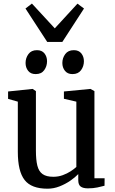

<svg xmlns="http://www.w3.org/2000/svg" viewBox="-20 -1074 661 1104"><path d="M485.5 9Q458 9 444 -1.2Q430 -11.5 430 -38V-73Q412 -54 384 -34.8Q356 -15.5 322.2 -2.2Q288.5 11 253 11Q160.5 11 121.5 -39Q82.5 -89 82.5 -201V-489.5L26.5 -505.5V-548L165.5 -562.5H168L186.5 -550V-208Q186.5 -154.5 194.8 -121.5Q203 -88.5 224.8 -73Q246.5 -57.5 286.5 -57.5Q315.5 -57.5 340.8 -66.8Q366 -76 386 -89Q406 -102 419 -114V-489.5L347.5 -506V-548L497.5 -562.5H500.5L523 -550V-49H581.5L581 -6Q564 -1.5 540.2 3.8Q516.5 9 485.5 9ZM184.5 -648Q156.5 -648 141.8 -666.8Q127 -685.5 127 -712Q127 -740.5 143.5 -763Q160 -785.5 192 -785.5H193Q221 -785.5 235.8 -766.8Q250.5 -748 250.5 -722Q250.5 -693 234.2 -670.5Q218 -648 185.5 -648ZM396 -648Q368.5 -648 353.5 -666.8Q338.5 -685.5 338.5 -712Q338.5 -740.5 355.2 -763Q372 -785.5 404 -785.5H405Q433 -785.5 447.8 -766.8Q462.5 -748 462.5 -722Q462.5 -693 446 -670.5Q429.5 -648 397 -648ZM251.5 -833 126.5 -1025 163.5 -1053.5 295 -911 425.5 -1053 463 -1025 338.5 -833Z"/></svg>

Font: Merriweather 28pt
Style: Regular
Weight: 400
Version: Version 2.100